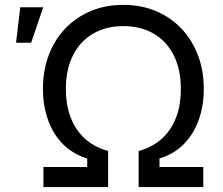

<svg xmlns="http://www.w3.org/2000/svg" viewBox="-20 -757 902 777"><path d="M155.8 0V-81.1H333V-115.7Q274.9 -133.3 235.1 -173.3Q195.3 -213.4 174.6 -271Q153.8 -328.6 153.8 -397.5Q153.8 -472.2 177.5 -534.4Q201.2 -596.7 244.6 -642.1Q288.1 -687.5 347.7 -712.4Q407.2 -737.3 479 -737.3Q550.8 -737.3 610.4 -712.4Q669.9 -687.5 713.4 -642.1Q756.8 -596.7 780.8 -534.4Q804.7 -472.2 804.7 -397.5Q804.7 -328.6 783.9 -271Q763.2 -213.4 723.4 -173.3Q683.6 -133.3 625.5 -115.7V-81.1H802.7V0H541V-146Q622.1 -167.5 667 -232.4Q711.9 -297.4 711.9 -396.5Q711.9 -476.1 683.1 -533.2Q654.3 -590.3 601.8 -620.8Q549.3 -651.4 479.5 -651.4Q409.2 -651.4 356.7 -620.8Q304.2 -590.3 275.4 -533.2Q246.6 -476.1 246.6 -396.5Q246.6 -297.9 291.3 -232.9Q335.9 -168 417.5 -146V0ZM44.9 -584 62 -727.5H154.8L106 -584Z"/></svg>

Font: Inter 16pt
Style: Regular
Weight: 400
Version: Version 4.001;git-66647c0bb